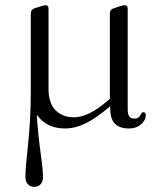

<svg xmlns="http://www.w3.org/2000/svg" viewBox="-20 -490 629 748"><path d="M100 -136.5H121Q121 -71 125 -18.5Q129 34 134.2 75Q139.5 116 143.5 147Q147.5 178 147.5 200.5Q147.5 218 137.8 228Q128 238 113.5 238Q98.5 238 88.8 227.8Q79 217.5 79 199.5Q79 177.5 82 146Q85 114.5 89.2 73.5Q93.5 32.5 96.8 -20Q100 -72.5 100 -136.5ZM420.5 -115 436.5 -99.5 411 -77.5Q355.5 -30 314.2 -9.8Q273 10.5 233 10.5Q173 10.5 136.5 -27Q100 -64.5 100 -131V-436.5Q100 -445 103.5 -450Q107 -455 114 -457.5L137.5 -465Q144.5 -467.5 149 -468.5Q153.5 -469.5 158 -469.5Q163.5 -469.5 166.2 -466.2Q169 -463 169 -457.5V-144.5Q169 -88.5 196.2 -60.8Q223.5 -33 267.5 -33Q295 -33 326.5 -47.8Q358 -62.5 397 -95.5ZM482 10.5Q446.5 10.5 428.2 -7.5Q410 -25.5 409.5 -64.5L408 -88V-436.5Q408 -445 411.5 -450Q415 -455 422.5 -457.5L445.5 -465Q452.5 -467.5 457.2 -468.5Q462 -469.5 466.5 -469.5Q471.5 -469.5 474.5 -466.2Q477.5 -463 477.5 -457.5V-62.5Q477.5 -44 484.2 -36Q491 -28 502 -28Q516 -28 521.5 -34.2Q527 -40.5 530 -46.8Q533 -53 539 -53Q543 -53 545.5 -50Q548 -47 548 -41.5Q548 -30 540.5 -18Q533 -6 518.2 2.2Q503.5 10.5 482 10.5Z"/></svg>

Font: Fraunces Light
Style: Regular
Weight: 300
Version: Version 1.000;[b76b70a41]